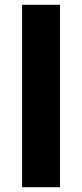

<svg xmlns="http://www.w3.org/2000/svg" viewBox="-20 -780 342 800"><path d="M230 0H72V-760H230Z"/></svg>

Font: Noto Sans Oriya
Style: Bold
Weight: 700
Designer: Amélie Bonet and Sol Matas
Foundry: Google LLC
Version: Version 2.006; ttfautohint (v1.8.4.7-5d5b)